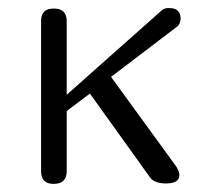

<svg xmlns="http://www.w3.org/2000/svg" viewBox="-20 -451 510 472"><path d="M424 -404C424 -420 417 -431 398 -431C389 -432 382 -430 377 -425L144 -218V-399C144 -420 133 -430 112 -430C91 -430 81 -420 81 -399V-30C81 -9 91 1 112 1C133 1 144 -9 144 -30V-178L201 -221L348 -16C355 -5 369 0 388 0C410 0 421 -7 421 -21C421 -27 418 -34 413 -42L253 -262L416 -386C421 -390 423 -396 424 -404Z"/></svg>

Font: GFS Decker
Style: Normal
Weight: 400
Foundry: George D. Matthiopoulos
Version: Version 1.000